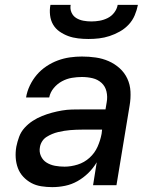

<svg xmlns="http://www.w3.org/2000/svg" viewBox="-20 -760 640 788"><path d="M195 8Q195 8 195 8Q195 8 195 8H194Q172 8 149.5 4.5Q127 1 108.5 -9Q90 -19 75.5 -34.5Q61 -50 53.5 -70Q46 -90 44.5 -112.5Q43 -135 47 -158Q51 -178 58.5 -198.5Q66 -219 81 -235.5Q96 -252 114.5 -264Q133 -276 153 -284Q173 -292 193.5 -297.5Q214 -303 234.5 -306.5Q255 -310 275.5 -310.5Q296 -311 317 -311H413L418 -341Q422 -363 417 -384.5Q412 -406 396.5 -420Q381 -434 360 -439Q339 -444 316 -444Q296 -444 275 -440.5Q254 -437 234.5 -426.5Q215 -416 200.5 -398.5Q186 -381 182 -360H87Q91 -385 102.5 -409Q114 -433 131 -453Q148 -473 170.5 -488Q193 -503 217.5 -512Q242 -521 267 -524.5Q292 -528 316 -528Q345 -528 373 -524Q401 -520 426 -509Q451 -498 471 -480Q491 -462 502.5 -437.5Q514 -413 515.5 -384.5Q517 -356 512 -327L458 0H362L377 -94Q363 -70 342.5 -50Q322 -30 298 -16.5Q274 -3 247.5 2.5Q221 8 195 8ZM245 -76Q271 -76 298.5 -84.5Q326 -93 347.5 -112.5Q369 -132 380.5 -158Q392 -184 397 -211L399 -228H317Q305 -228 292.5 -227.5Q280 -227 268 -226Q256 -225 243.5 -223Q231 -221 218.5 -218Q206 -215 194 -210Q182 -205 171 -198Q160 -191 153 -180Q146 -169 144 -157Q140 -137 148 -119.5Q156 -102 171.5 -92.5Q187 -83 206 -79.5Q225 -76 245 -76ZM343 -600Q322 -600 300.5 -602.5Q279 -605 260 -612Q241 -619 224.5 -630.5Q208 -642 198 -659Q188 -676 185.5 -697.5Q183 -719 187 -740H270Q267 -723 273.5 -708.5Q280 -694 293 -686Q306 -678 322 -675Q338 -672 355 -672Q372 -672 389 -675Q406 -678 422 -686Q438 -694 449 -708.5Q460 -723 463 -740H546Q542 -719 533 -697.5Q524 -676 508 -659Q492 -642 471.5 -630.5Q451 -619 429.5 -612Q408 -605 386.5 -602.5Q365 -600 343 -600Z"/></svg>

Font: Iosevka SS04 Md Ex Obl
Style: Regular
Weight: 500
Width: 7
Italic angle: -9°
Monospace: yes
Designer: Belleve Invis
Foundry: Belleve Invis
Version: Version 19.0.0; ttfautohint (v1.8.4)